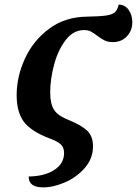

<svg xmlns="http://www.w3.org/2000/svg" viewBox="-20 -607 592 830"><path d="M104 156Q173 155 215 127.5Q257 100 257 54Q257 30 242 16.5Q227 3 191 -10Q113 -40 82.5 -81.5Q52 -123 52 -196Q52 -275 87.5 -353Q123 -431 192 -482.5Q261 -534 356 -535Q412 -536 439 -540Q466 -544 477 -554.5Q488 -565 493 -587Q520 -587 536 -564.5Q552 -542 552 -511Q552 -475 528.5 -450Q505 -425 468 -425Q447 -425 432.5 -432Q418 -439 401 -452Q384 -465 372 -471Q360 -477 343 -477Q297 -477 264 -434Q231 -391 214 -328Q197 -265 197 -207Q197 -159 213.5 -132.5Q230 -106 280 -87Q333 -65 357.5 -41.5Q382 -18 382 26Q382 78 347 118.5Q312 159 261.5 181Q211 203 167 203Q103 203 104 156Z"/></svg>

Font: Noto Serif Narrow
Style: Bold Italic
Weight: 700
Width: 4
Italic angle: -12°
Designer: Monotype Design Team
Foundry: Monotype Imaging Inc.
Version: Version 1.001